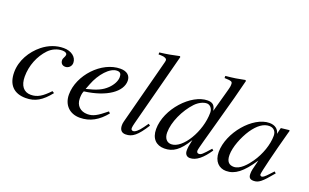

<svg xmlns="http://www.w3.org/2000/svg" viewBox="-79 -1058 2326 1446"><g transform="rotate(20 1083.5 -335.0)"><path d="M350 -107C296 -50 258 -25 205 -25C148 -25 116 -67 116 -139C116 -228 151 -313 207 -372C236 -402 276 -420 316 -420C339 -420 353 -412 353 -400C353 -381 338 -370 338 -352C338 -332 349 -312 377 -312C403 -312 425 -333 425 -360C425 -407 381 -441 320 -441C259 -441 202 -419 153 -380C82 -323 30 -236 30 -143C30 -41 84 11 177 11C252 11 305 -20 366 -97Z M802 -109C730 -50 699 -34 655 -34C599 -34 562 -70 562 -125C562 -140 562 -166 572 -186C751 -209 856 -287 856 -373C856 -415 827 -441 774 -441C624 -441 475 -281 475 -126C475 -43 529 11 610 11C693 11 757 -27 814 -97ZM596 -252C630 -341 698 -418 755 -418C783 -418 790 -403 790 -379C790 -348 771 -312 740 -282C703 -247 665 -229 579 -208Z M1167 -678 1161 -683C1102 -670 1065 -663 1006 -656V-640H1024C1056 -640 1073 -630 1073 -618C1073 -615 1073 -609 1070 -599L933 -75C930 -65 929 -53 929 -45C929 -8 946 11 978 11C1032 11 1069 -19 1129 -114L1115 -124L1090 -89C1061 -48 1038 -32 1023 -32C1013 -32 1006 -38 1006 -50C1006 -58 1009 -75 1014 -93Z M1687 -683C1634 -672 1598 -666 1534 -660V-643C1589 -641 1598 -638 1598 -617C1598 -603 1599 -599 1584 -546L1539 -383H1538C1532 -422 1515 -441 1473 -441C1343 -441 1181 -268 1181 -106C1181 -30 1223 11 1288 11C1356 11 1407 -22 1466 -121C1455 -71 1453 -55 1453 -32C1453 -5 1468 13 1494 13C1544 13 1592 -28 1641 -101L1629 -111C1575 -49 1564 -40 1547 -40C1534 -40 1529 -48 1529 -60C1529 -76 1563 -192 1594 -306L1654 -525C1668 -577 1677 -616 1693 -677ZM1522 -361C1522 -209 1418 -37 1326 -37C1291 -37 1268 -64 1268 -110C1268 -193 1318 -302 1384 -372C1412 -401 1447 -418 1475 -418C1498 -418 1522 -397 1522 -361Z M2129 -111 2102 -82C2072 -49 2059 -41 2050 -41C2042 -41 2036 -47 2036 -54C2036 -74 2078 -246 2125 -417C2128 -427 2129 -429 2131 -438L2124 -441L2063 -434L2060 -431L2049 -383C2041 -420 2012 -441 1969 -441C1836 -441 1683 -260 1683 -105C1683 -29 1727 11 1783 11C1853 11 1911 -33 1986 -146C1965 -64 1963 -56 1963 -31C1963 -2 1975 10 2003 10C2043 10 2067 -9 2142 -100ZM2031 -361C2031 -290 2001 -204 1954 -136C1924 -93 1877 -38 1827 -38C1791 -38 1767 -57 1767 -112C1767 -175 1802 -264 1844 -327C1886 -388 1930 -419 1975 -419C2010 -419 2031 -396 2031 -361Z"/></g></svg>

Font: XITS
Style: Italic
Weight: 400
Italic angle: -16.33°
Designer: MicroPress Inc., with final additions and corrections provided by Coen Hoffman, Elsevier (retired)
Version: Version 1.107